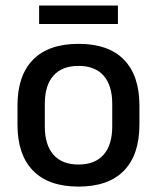

<svg xmlns="http://www.w3.org/2000/svg" viewBox="-20 -660 566 692"><path d="M263 12.5Q155 12.5 99 -45Q43 -102.5 43 -210.5V-280Q43 -387.5 99 -444.8Q155 -502 263 -502Q371 -502 426.8 -444.8Q482.5 -387.5 482.5 -280V-210.5Q482.5 -102.5 426.8 -45Q371 12.5 263 12.5ZM263 -67Q322.5 -67 353.5 -102.5Q384.5 -138 384.5 -204.5V-286Q384.5 -352 353.5 -387.2Q322.5 -422.5 263 -422.5Q203.5 -422.5 172.5 -387.2Q141.5 -352 141.5 -286V-204.5Q141.5 -138 172.5 -102.5Q203.5 -67 263 -67ZM121 -573.5V-640H405V-573.5Z"/></svg>

Font: Anek Latin Medium
Style: Regular
Weight: 500
Designer: Yesha Goshar
Foundry: Ek Type
Version: Version 1.003